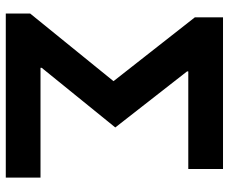

<svg xmlns="http://www.w3.org/2000/svg" viewBox="-82 -654 772 647"><g transform="rotate(90 303.5 -331.0)"><path d="M209 -86V-82H579V35H26V-47L254 -328L39 -602V-697H550V-580H221V-576L410 -334Z"/></g></svg>

Font: LINE Seed Sans KR Bold
Style: Regular
Weight: 700
Designer: LINE BX Design & Sandoll Inc & Dalton Maag Ltd
Foundry: Sandoll Inc.
Version: Version 1.000